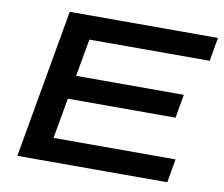

<svg xmlns="http://www.w3.org/2000/svg" viewBox="-76 -780 1020 874"><g transform="rotate(10 434.0 -343.5)"><path d="M57 0 178 -687H863L844 -578H288L257 -405H755L736 -296H238L205 -109H769L750 0Z"/></g></svg>

Font: Archivo Expanded Medium
Style: Italic
Weight: 500
Width: 7
Italic angle: -10°
Designer: Hector Gatti
Foundry: Omnibus-Type
Version: Version 2.001